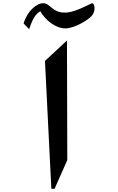

<svg xmlns="http://www.w3.org/2000/svg" viewBox="-20 -1144 740 1204"><path d="M163 -961C184 -1028 207 -1060 233 -1073C264 -1018 329 -966 389 -966C448 -966 531 -1018 554 -1043C582 -1073 575 -1124 557 -1124C461 -1076 421 -1065 386 -1065C306 -1065 295 -1124 251 -1124C212 -1124 153 -1079 128 -997ZM302 40H322L402 -140L400 -890L262 -762Z"/></svg>

Font: Kawkab Mono
Style: Bold
Weight: 700
Monospace: yes
Designer: Abdullah Arif
Foundry: Abdullah Arif
Version: Version 1.000;PS 000.500;hotconv 1.0.88;makeotf.lib2.5.64775